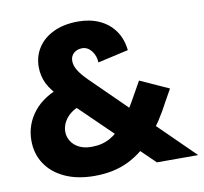

<svg xmlns="http://www.w3.org/2000/svg" viewBox="-80 -803 957 902"><g transform="rotate(-10 398.0 -352.0)"><path d="M599 0 215 -373Q167 -419 148.5 -456.5Q130 -494 130 -537Q130 -587 155.5 -627.5Q181 -668 230.5 -692Q280 -716 349 -716Q406 -716 450.5 -695.5Q495 -675 522.5 -636.5Q550 -598 556 -543L410 -510Q409 -542 390.5 -565.5Q372 -589 346 -589Q322 -589 306 -575Q290 -561 290 -538Q290 -516 304 -493Q318 -470 347 -441L796 0ZM301 12Q220 12 160.5 -15Q101 -42 68.5 -90.5Q36 -139 36 -203Q36 -279 84 -339.5Q132 -400 230 -431L296 -451L367 -348L312 -332Q255 -316 227.5 -284.5Q200 -253 200 -216Q200 -192 213 -171Q226 -150 250.5 -137.5Q275 -125 310 -125Q361 -125 399 -146.5Q437 -168 468.5 -207.5Q500 -247 530 -299L583 -393L720 -331L689 -276Q642 -185 587 -120.5Q532 -56 462.5 -22Q393 12 301 12Z"/></g></svg>

Font: Parkinsans Light
Style: Bold
Weight: 700
Version: Version 1.000